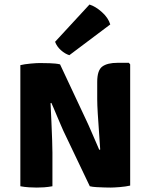

<svg xmlns="http://www.w3.org/2000/svg" viewBox="-20 -842 680 868"><path d="M72 -547.5Q90.5 -552 118 -554.5Q145.5 -557 160.5 -557Q176 -557 204.5 -556.2Q233 -555.5 251.5 -551L215.5 -378.5L208.5 -375.5Q210.5 -336 212.5 -290.2Q214.5 -244.5 215.8 -206.8Q217 -169 217 -152V0Q197.5 3.5 179.5 4.8Q161.5 6 146 6Q132 6 111.2 4.8Q90.5 3.5 72 0ZM266 -251.5Q262.5 -259.5 255 -276.8Q247.5 -294 239 -314.2Q230.5 -334.5 223 -352.2Q215.5 -370 211.5 -378.5L169 -425L251.5 -551L369 -300.5Q372.5 -293.5 380.8 -275Q389 -256.5 398.5 -234.5Q408 -212.5 416.5 -193Q425 -173.5 429 -164L479 -112L386 0ZM568.5 -551V-3Q549 1.5 521.5 3.8Q494 6 479.5 6Q469.5 6 452 5.5Q434.5 5 416.2 4Q398 3 386 0L426 -164L433 -166Q431 -199 427.8 -243Q424.5 -287 422 -328Q419.5 -369 419.5 -393.5V-471.5Q419.5 -524.5 442.5 -541.2Q465.5 -558 511 -558H562.5ZM384.5 -821.5Q412 -813 440.8 -787.2Q469.5 -761.5 478.5 -731.5L293.5 -592.5Q274 -598.5 255.5 -615Q237 -631.5 229 -653Z"/></svg>

Font: Signika SC
Style: Regular
Weight: 300
Designer: Anna Giedryś
Foundry: Anna Giedryś
Version: Version 2.000